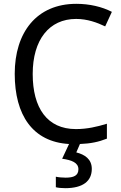

<svg xmlns="http://www.w3.org/2000/svg" viewBox="-20 -744 634 1004"><path d="M151 -357C151 -536 237 -645 378 -645C437 -645 488 -626 530 -606L565 -682C513 -709 447 -724 379 -724C171 -724 57 -574 57 -358C57 -142 151 -2 341 9L305 86C354 93 390 106 390 141C390 174 366 185 323 185C305 185 284 183 272 180V235C283 238 301 240 321 240C414 240 460 203 460 139C460 88 423 64 379 53L398 9C454 7 496 -2 539 -19V-97C487 -81 435 -69 377 -69C226 -69 151 -180 151 -357Z"/></svg>

Font: Noto Sans Thai
Style: Regular
Weight: 400
Designer: Monotype Design Team
Foundry: Monotype Imaging Inc.
Version: Version 1.901